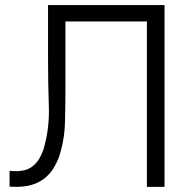

<svg xmlns="http://www.w3.org/2000/svg" viewBox="-20 -727 753 755"><path d="M237.3 -642.6Q237.3 -604.5 237.3 -565.4Q237.3 -527.3 237.3 -489.3Q237.3 -460.9 237.3 -433.6Q237.3 -406.2 237.3 -378.9Q237.3 -310.5 235.4 -243.2Q233.4 -174.8 211.9 -109.4Q202.1 -84 188.5 -62.5Q173.8 -40 152.3 -23.4Q122.1 -2 87.9 3.9Q66.4 7.8 43.9 7.8Q31.2 7.8 17.6 6.8Q17.6 4.9 17.6 3.9Q17.6 2 17.6 0Q17.6 -2 17.6 -2.9Q17.6 -4.9 17.6 -6.8Q17.6 -10.7 17.6 -13.7Q17.6 -17.6 17.6 -21.5Q17.6 -25.4 17.6 -28.3Q17.6 -32.2 17.6 -36.1Q17.6 -39.1 17.6 -47.9Q17.6 -55.7 17.6 -55.7Q20.5 -54.7 26.4 -54.7Q46.9 -52.7 65.4 -55.7Q84 -57.6 101.6 -68.4Q120.1 -81.1 131.8 -98.6Q142.6 -116.2 150.4 -137.7Q175.8 -221.7 171.9 -313.5Q168.9 -405.3 168.9 -491.2Q168.9 -523.4 168.9 -555.7Q168.9 -587.9 168.9 -620.1Q168.9 -641.6 168.9 -664.1Q168.9 -685.5 168.9 -707Q170.9 -707 172.9 -707Q174.8 -707 176.8 -707Q226.6 -707 277.3 -707Q327.1 -707 377.9 -707Q412.1 -707 447.3 -707Q481.4 -707 516.6 -707Q543.9 -707 571.3 -707Q599.6 -707 627 -707Q627 -706.1 627 -704.1Q627 -702.1 627 -700.2Q627 -620.1 627 -541Q627 -460.9 627 -381.8Q627 -327.1 627 -272.5Q627 -217.8 627 -163.1Q627 -121.1 627 -78.1Q627 -35.2 627 7.8Q625 7.8 623 7.8Q621.1 7.8 619.1 7.8Q613.3 7.8 607.4 7.8Q601.6 7.8 594.7 7.8Q590.8 7.8 586.9 7.8Q582 7.8 578.1 7.8Q573.2 7.8 568.4 7.8Q563.5 7.8 557.6 7.8Q557.6 5.9 557.6 3.9Q557.6 2 557.6 0Q557.6 -74.2 557.6 -147.5Q557.6 -221.7 557.6 -295.9Q557.6 -346.7 557.6 -396.5Q557.6 -447.3 557.6 -498Q557.6 -534.2 557.6 -570.3Q557.6 -606.4 557.6 -642.6Q521.5 -642.6 485.4 -642.6Q449.2 -642.6 413.1 -642.6Q386.7 -642.6 360.4 -642.6Q334 -642.6 307.6 -642.6Q298.8 -642.6 290 -642.6Q281.2 -642.6 273.4 -642.6Q263.7 -642.6 254.9 -642.6Q246.1 -642.6 237.3 -642.6Z"/></svg>

Font: LeFont
Style: Light
Weight: 300
Designer: Leryon MEDIA
Version: Version 1.0